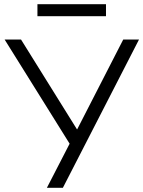

<svg xmlns="http://www.w3.org/2000/svg" viewBox="-20 -893 681 913"><path d="M203 0 320 -227 319 -197 2 -705H80L346 -278H347L566 -705H641L279 0ZM158 -816V-873H484V-816Z"/></svg>

Font: Nunito Sans 7pt Light
Style: Regular
Weight: 300
Designer: Vernon Adams
Foundry: Vernon Adams
Version: Version 3.101;gftools[0.9.27]